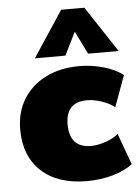

<svg xmlns="http://www.w3.org/2000/svg" viewBox="-54 -806 616 858"><g transform="rotate(-5 253.5 -377.5)"><path d="M24 -246Q24 -324 60 -382.5Q96 -441 161 -473.5Q226 -506 311 -506Q367 -506 420.5 -490.5Q474 -475 507 -449L456 -309Q434 -327 398.5 -339Q363 -351 333 -351Q237 -351 237 -251Q237 -146 333 -146Q363 -146 398.5 -158Q434 -170 456 -189L507 -49Q472 -22 417.5 -6.5Q363 9 302 9Q171 9 97.5 -59Q24 -127 24 -246ZM117 -558 253 -764H357L493 -558H356L305 -661L254 -558Z"/></g></svg>

Font: Nunito Sans Heavy
Style: Regular
Weight: 400
Designer: Vernon Adams
Foundry: Vernon Adams
Version: Version 2.500